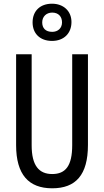

<svg xmlns="http://www.w3.org/2000/svg" viewBox="-20 -1007 562 1037"><path d="M261 -786C325 -786 366 -827 366 -888C366 -948 322 -987 261 -987C196 -987 156 -947 156 -886C156 -826 196 -786 261 -786ZM262 -835C226 -835 208 -855 208 -886C208 -917 230 -939 262 -939C296 -939 315 -917 315 -886C315 -855 293 -835 262 -835ZM455 -714H370V-223C370 -111 334 -67 262 -67C191 -67 151 -112 151 -222V-714H67V-223C67 -64 135 10 262 10C389 10 455 -62 455 -224Z"/></svg>

Font: Noto Sans UI Condensed
Style: Regular
Weight: 400
Width: 3
Designer: Monotype Design Team
Foundry: Monotype Imaging Inc.
Version: Version 1.901